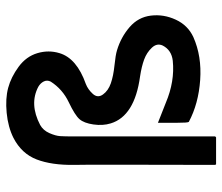

<svg xmlns="http://www.w3.org/2000/svg" viewBox="-70 -602 733 634"><g transform="rotate(-90 297.0 -284.5)"><path d="M492 -13Q429 15 350.5 9.5Q272 4 212 -28Q209 -31 209 -69V-130Q271 -106 275 -104Q346 -74 414 -81Q449 -85 464 -114Q473 -133 457 -150Q441 -167 418 -175.5Q395 -184 362 -189Q231 -207 207 -286Q199 -312 203.5 -343Q208 -374 221 -389Q234 -404 277 -424.5Q320 -445 345 -484Q351 -496 345.5 -507Q340 -518 328 -525Q271 -555 202 -519Q184 -509 175 -488.5Q166 -468 165 -453Q164 -438 164 -405V59L161 62H72L70 59Q70 5 70.5 -196.5Q71 -398 70 -407Q69 -481 88 -530.5Q107 -580 159 -607Q195 -625 242 -629.5Q289 -634 324.5 -624.5Q360 -615 394 -590Q428 -565 439 -528Q450 -491 439 -455Q422 -398 337 -368Q319 -361 304.5 -345Q290 -329 302.5 -311.5Q315 -294 339.5 -285.5Q364 -277 398.5 -273.5Q433 -270 449 -265Q492 -252 525 -223.5Q558 -195 563 -153Q568 -111 549.5 -71Q531 -31 492 -13Z"/></g></svg>

Font: Railway
Style: Regular
Weight: 400
Version: 1.000